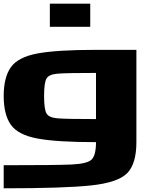

<svg xmlns="http://www.w3.org/2000/svg" viewBox="-20 -895 884 1040"><path d="M500 -250V-500Q341.8 -500 293 -496.1Q244.1 -492.2 231.4 -468.8Q218.8 -445.3 218.8 -375Q218.8 -304.7 231.4 -281.2Q244.1 -257.8 293 -253.9Q341.8 -250 500 -250ZM0 0Q281.2 0 367.2 -3.9Q453.1 -7.8 476.6 -31.2Q500 -54.7 500 -125Q289.1 -125 183.6 -144.5Q78.1 -164.1 39.1 -218.8Q0 -273.4 0 -375Q0 -476.6 39.1 -531.2Q78.1 -585.9 183.6 -605.5Q289.1 -625 500 -625H718.8V-125Q718.8 -7.8 668.9 43Q619.1 93.8 473.6 109.4Q328.1 125 0 125ZM468.8 -875V-750H250V-875Z"/></svg>

Font: CraftyPE
Style: Regular
Weight: 400
Designer: Erek Butcher
Foundry: Haunted Coop
Version: Version 0.018;April 4, 2024;FontCreator 15.0.0.2962 64-bit